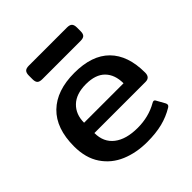

<svg xmlns="http://www.w3.org/2000/svg" viewBox="-188 -821 974 974"><g transform="rotate(-45 299.0 -334.5)"><path d="M131 -622V-648Q131 -667 139 -675.5Q147 -684 167 -684H440Q460 -684 468 -675.5Q476 -667 476 -648V-622Q476 -603 468 -595Q460 -587 440 -587H167Q147 -587 139 -595Q131 -603 131 -622ZM39 -232Q39 -361 108 -428Q177 -495 304 -495Q430 -495 494.5 -430Q559 -365 559 -242Q559 -207 527 -207H160Q160 -141 206 -105.5Q252 -70 334 -70Q413 -70 476 -106Q483 -110 487 -110Q494 -110 498 -101L522 -58Q525 -52 525 -47Q525 -40 516 -34Q475 -9 427.5 3Q380 15 318 15Q240 15 177 -11.5Q114 -38 76.5 -93.5Q39 -149 39 -232ZM443 -281Q443 -343 408.5 -378Q374 -413 305 -413Q235 -413 197.5 -377Q160 -341 160 -281Z"/></g></svg>

Font: Mitr
Style: Regular
Weight: 400
Designer: Thanarat Vachiruckul
Foundry: Cadson Demak
Version: Version 1.002